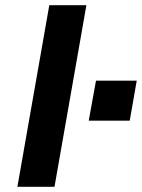

<svg xmlns="http://www.w3.org/2000/svg" viewBox="-20 -720 547 740"><path d="M170 -700H313L190 0H47ZM350 -409H507L480 -255H322Z"/></svg>

Font: Overused Grotesk
Style: Bold Italic
Weight: 700
Italic angle: -10°
Version: Version 0.003